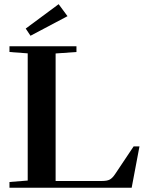

<svg xmlns="http://www.w3.org/2000/svg" viewBox="-20 -880 698 900"><path d="M123 -712.4 100.6 -746.1 254.9 -860.4 296.4 -804.2ZM24.4 0V-26.9L109.9 -33.7V-629.9L24.4 -636.2V-663.1H338.4V-636.2L240.7 -629.4V-31.7H459.5Q482.4 -31.7 494.9 -38.6Q507.3 -45.4 520 -64.5L606.4 -193.8H633.8L597.2 0Z"/></svg>

Font: Elstob 14pt SemiBold
Style: Regular
Weight: 600
Designer: Peter S. Baker
Version: Version 1.015